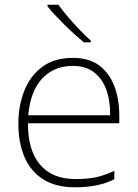

<svg xmlns="http://www.w3.org/2000/svg" viewBox="-20 -786 587 816"><path d="M289 -540Q359 -540 402 -507.5Q445 -475 466 -419.5Q487 -364 487 -293V-262H99Q98 -148 150 -86.5Q202 -25 301 -25Q350 -25 385 -32Q420 -39 466 -60V-24Q428 -6 388.5 2Q349 10 299 10Q216 10 162.5 -24.5Q109 -59 83.5 -120Q58 -181 58 -260Q58 -337 83.5 -401Q109 -465 160.5 -502.5Q212 -540 289 -540ZM290 -506Q210 -506 159.5 -452.5Q109 -399 100 -296H448Q449 -358 431.5 -405.5Q414 -453 378.5 -479.5Q343 -506 290 -506ZM228 -766Q243 -745 267 -716.5Q291 -688 317.5 -660.5Q344 -633 366 -613V-606H336Q316 -623 294.5 -642.5Q273 -662 252.5 -682.5Q232 -703 213.5 -722.5Q195 -742 182 -759V-766Z"/></svg>

Font: Noto Sans Hebrew Thin ExtraLight
Style: Regular
Weight: 250
Version: Version 3.001